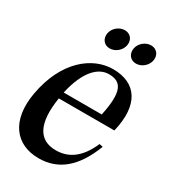

<svg xmlns="http://www.w3.org/2000/svg" viewBox="-177 -788 788 892"><g transform="rotate(30 217.0 -342.0)"><path d="M175 16C280 16 356 -46 407 -179L388 -183C345 -83 284 -56 226 -56C133 -56 95 -128 118 -272H416C454 -429 395 -516 269 -516C159 -516 41 -425 7 -233C-21 -76 51 16 175 16ZM124 -307C152 -433 207 -486 264 -486C333 -486 357 -443 328 -307ZM162 -646C157 -615 176 -591 206 -591C236 -591 265 -615 270 -646C275 -676 256 -700 226 -700C196 -700 167 -676 162 -646ZM303 -646C298 -615 317 -591 347 -591C377 -591 406 -615 411 -646C416 -676 397 -700 367 -700C337 -700 308 -676 303 -646Z"/></g></svg>

Font: RL Madena Oblique
Style: Regular
Weight: 400
Italic angle: -10°
Designer: I Kadek Wantara Putra
Foundry: Roughlines ID
Version: Version 1.000;Glyphs 3.1.2 (3151)